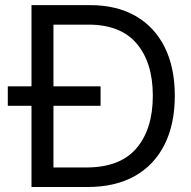

<svg xmlns="http://www.w3.org/2000/svg" viewBox="-20 -748 763 768"><path d="M330.6 0H106V-727.5H340.3Q446.3 -727.5 522.2 -684.1Q598.1 -640.6 638.7 -559.3Q679.2 -478 679.2 -365.2Q679.2 -251.5 638.2 -169.7Q597.2 -87.9 519.3 -43.9Q441.4 0 330.6 0ZM193.8 -78.1H324.7Q460.4 -78.1 525.9 -155Q591.3 -231.9 591.3 -365.2Q591.3 -497.1 527.1 -573.2Q462.9 -649.4 334.5 -649.4H193.8ZM11.2 -324.7V-402.8H382.3V-324.7Z"/></svg>

Font: Inter Display
Style: Regular
Weight: 400
Designer: Rasmus Andersson
Foundry: rsms
Version: Version 4.001;git-9221beed3